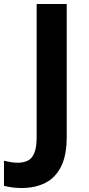

<svg xmlns="http://www.w3.org/2000/svg" viewBox="-94 -734 445 964"><path d="M15 210Q-14 210 -36 206.5Q-58 203 -74 199V73Q-58 77 -40.5 80Q-23 83 -3 83Q23 83 44.5 73Q66 63 78 35Q90 7 90 -45V-714H241V-46Q241 46 212.5 102.5Q184 159 133 184.5Q82 210 15 210Z"/></svg>

Font: Noto Sans Devanagari
Style: Bold
Weight: 700
Version: Version 2.003